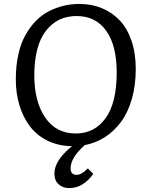

<svg xmlns="http://www.w3.org/2000/svg" viewBox="-20 -735 755 984"><path d="M414.1 8.8Q341.8 73.2 341.8 127.9Q341.8 161.1 373 161.1Q398.4 161.1 430.2 127.9L458 155.8Q436.5 188 404.8 208.5Q373 229 334 229Q302.2 229 280.5 209.5Q258.8 189.9 258.8 154.8Q258.8 86.9 349.1 14.2Q279.3 13.2 223.9 -13.9Q168.5 -41 133.3 -87.6Q98.1 -134.3 79.6 -195.6Q61 -256.8 61 -328.1Q61 -397 73.7 -454.6Q86.4 -512.2 109.6 -554Q132.8 -595.7 163.3 -627.2Q193.8 -658.7 230.7 -677.5Q267.6 -696.3 306.6 -705.6Q345.7 -714.8 387.2 -714.8Q449.7 -714.8 502.2 -693.1Q554.7 -671.4 593.5 -630.4Q632.3 -589.4 654.1 -525.6Q675.8 -461.9 675.8 -381.8Q675.8 -298.3 656 -228.8Q636.2 -159.2 600.8 -111.1Q565.4 -63 518.1 -32.5Q470.7 -2 414.1 8.8ZM155.8 -349.1Q155.8 -214.4 211.7 -132.6Q267.6 -50.8 368.2 -50.8Q464.4 -50.8 521.2 -129.4Q578.1 -208 578.1 -363.8Q578.1 -502 524.2 -577.4Q470.2 -652.8 373 -652.8Q336.9 -652.8 305.2 -642.6Q273.4 -632.3 245.6 -608.9Q217.8 -585.4 198 -550.8Q178.2 -516.1 167 -464.6Q155.8 -413.1 155.8 -349.1Z"/></svg>

Font: Literata Book
Style: Italic
Weight: 400
Italic angle: -3°
Designer: Latin by Veronika Burian and Jose Scaglione. Greek by Irene Vlachou. Cyrillic by Vera Evstafieva
Foundry: TypeTogether
Version: Version 1.003;PS 001.003;hotconv 1.0.88;makeotf.lib2.5.64775